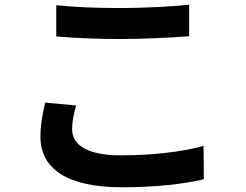

<svg xmlns="http://www.w3.org/2000/svg" viewBox="-20 -749 1040 812"><path d="M218 -727V-595C299 -588 386 -584 491 -584C586 -584 710 -590 780 -596V-729C703 -721 589 -715 490 -715C385 -715 292 -719 218 -727ZM302 -303 171 -315C163 -278 151 -229 151 -171C151 -34 266 43 495 43C635 43 755 30 842 9L841 -132C753 -107 625 -92 490 -92C346 -92 285 -138 285 -202C285 -236 292 -267 302 -303Z"/></svg>

Font: Source Han Sans JP
Style: Bold
Weight: 700
Designer: Ryoko NISHIZUKA 西塚涼子 (kana, bopomofo & ideographs); Paul D. Hunt (Latin, Greek & Cyrillic); Sandoll Communications 산돌커뮤니
Foundry: Adobe
Version: Version 2.002;hotconv 1.0.116;makeotfexe 2.5.65601